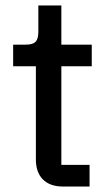

<svg xmlns="http://www.w3.org/2000/svg" viewBox="-20 -681 397 701"><path d="M307 0V-79H204V-439H315V-518H204V-661H120V-566C120 -531 109 -518 74 -518H28V-439H111V-98C111 -38 145 0 209 0Z"/></svg>

Font: IBM Plex Devanagari Text
Style: Regular
Weight: 450
Designer: Mike Abbink, Paul van der Laan, Pieter van Rosmalen, Erin McLaughlin
Foundry: Bold Monday
Version: Version 1.0